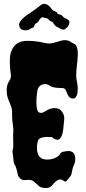

<svg xmlns="http://www.w3.org/2000/svg" viewBox="-20 -938 443 994"><path d="M48.8 -183.6 47.9 -233.4Q47.9 -247.1 48.8 -258.8Q49.8 -271.5 46.9 -290Q42 -322.3 42.5 -337.4Q43 -352.5 42.5 -361.8Q42 -371.1 40 -378.9Q37.1 -390.6 25.9 -416Q14.6 -441.4 14.6 -470.7Q14.6 -500 27.3 -517.6Q39.1 -535.2 36.1 -553.7Q33.2 -572.3 31.7 -593.3Q30.3 -614.3 31.2 -636.2Q32.2 -658.2 41 -678.7Q62.5 -728.5 127 -726.6Q167 -725.6 196.3 -718.8Q225.6 -711.9 239.3 -712.9Q252.9 -713.9 281.2 -722.7Q322.3 -738.3 346.7 -720.7Q353.5 -715.8 359.9 -713.4Q366.2 -710.9 371.1 -706.1Q387.7 -687.5 380.9 -625Q378.9 -606.4 377 -587.9Q372.1 -543.9 377 -522.5Q381.8 -501 382.3 -484.9Q382.8 -468.8 380.9 -456.1Q375 -427.7 358.4 -427.7Q343.8 -428.7 337.4 -437Q331.1 -445.3 327.1 -455.6Q323.2 -465.8 318.8 -474.1Q314.5 -482.4 299.8 -482.4Q256.8 -482.4 242.7 -491.7Q228.5 -501 217.8 -502.4Q207 -503.9 197.3 -500Q176.8 -491.2 173.3 -467.8Q169.9 -444.3 168.9 -426.8Q168 -409.2 168.9 -394.5Q170.9 -360.4 182.1 -356Q193.4 -351.6 201.2 -355Q209 -358.4 216.8 -363.3Q240.2 -378.9 265.1 -378.4Q290 -377.9 302.2 -358.4Q314.5 -338.9 312.5 -320.8Q310.5 -302.7 309.1 -285.2Q307.6 -267.6 304.7 -252Q291 -191.4 248 -228.5Q192.4 -232.4 178.7 -214.8Q175.8 -210 172.9 -194.3Q169.9 -178.7 171.9 -161.1Q176.8 -115.2 215.8 -112.3Q241.2 -110.4 262.2 -119.1Q283.2 -127.9 290 -138.7Q295.9 -150.4 304.7 -151.9Q313.5 -153.3 320.3 -154.8Q327.1 -156.2 334 -156.2Q340.8 -156.2 347.7 -154.3Q365.2 -148.4 368.7 -127Q372.1 -105.5 364.3 -87.9Q356.4 -70.3 354 -56.2Q351.6 -42 349.6 -35.2Q347.7 -28.3 338.4 -18.1Q329.1 -7.8 323.7 -1Q318.4 5.9 306.6 -3.9Q285.2 -20.5 254.9 15.6Q247.1 26.4 238.3 31.2Q229.5 36.1 210.9 35.2Q192.4 34.2 181.6 25.4Q170.9 16.6 162.1 7.8Q147.5 -10.7 111.3 -5.9Q89.8 -2.9 76.2 -24.4Q73.2 -27.3 71.8 -35.2Q70.3 -43 68.4 -52.7Q61.5 -78.1 56.2 -85.4Q50.8 -92.8 50.3 -104.5Q49.8 -116.2 47.9 -129.4Q45.9 -142.6 44.9 -148.9Q43.9 -155.3 46.4 -164.1Q48.8 -172.9 48.8 -183.6ZM79.1 -806.6Q75.2 -832 131.8 -868.2Q161.1 -887.7 176.8 -900.4Q192.4 -913.1 198.2 -916Q208 -920.9 222.7 -915Q236.3 -907.2 244.6 -895Q252.9 -882.8 262.7 -879.9Q272.5 -877 274.4 -874Q276.4 -871.1 277.8 -868.2Q279.3 -865.2 282.2 -864.7Q285.2 -864.3 288.1 -863.3Q297.9 -862.3 304.2 -854Q310.5 -845.7 317.4 -843.8Q341.8 -835 339.4 -820.3Q336.9 -805.7 326.7 -795.4Q316.4 -785.2 309.1 -784.7Q301.8 -784.2 293.9 -789.1Q286.1 -793.9 275.4 -798.8Q264.6 -803.7 258.8 -814.5Q252.9 -825.2 245.1 -827.1Q237.3 -829.1 232.4 -835.9Q227.5 -842.8 216.3 -844.7Q205.1 -846.7 202.1 -848.6Q199.2 -850.6 191.9 -844.2Q184.6 -837.9 180.7 -830.1Q176.8 -822.3 168 -817.9Q159.2 -813.5 157.7 -804.7Q156.2 -795.9 147.9 -793.9Q139.6 -792 132.3 -786.1Q125 -780.3 107.4 -781.2Q82 -783.2 79.1 -806.6Z"/></svg>

Font: Creepster Caps
Style: Regular
Weight: 400
Designer: Font Diner, Inc
Foundry: Font Diner, Inc
Version: Version 1.000